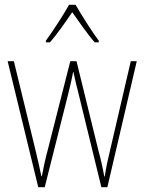

<svg xmlns="http://www.w3.org/2000/svg" viewBox="-20 -783 604 803"><path d="M296 -763H269C245 -720 197 -647 172 -613V-606H189C219 -640 257 -695 282 -732C310 -693 345 -641 376 -606H393V-613C373 -638 322 -718 296 -763ZM309 -389 404 0H429L552 -527H527L440 -153C430 -110 426 -95 418 -45H416C410 -79 402 -116 391 -156L300 -527H274L181 -161C169 -117 160 -73 155 -46H153C146 -80 139 -111 128 -157L38 -527H12L140 0H167L265 -389C273 -421 280 -451 286 -482H287C294 -451 300 -422 309 -389Z"/></svg>

Font: Noto Sans Devanagari Condensed Thin
Style: Regular
Weight: 100
Width: 3
Designer: Jelle Bosma - Monotype Design Team
Foundry: Monotype Imaging Inc.
Version: Version 2.004